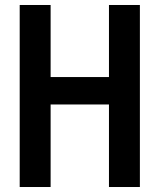

<svg xmlns="http://www.w3.org/2000/svg" viewBox="-20 -750 640 770"><path d="M59 0V-730H183V-441H417V-730H541V0H417V-331H183V0Z"/></svg>

Font: M PLUS Code Latin Expanded SemiBold
Style: Regular
Weight: 600
Width: 7
Designer: Coji Morishita
Foundry: UNDERFOREST DESIGN
Version: Version 1.002; ttfautohint (v1.8.3)